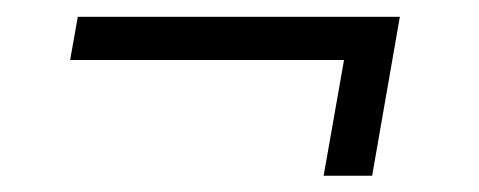

<svg xmlns="http://www.w3.org/2000/svg" viewBox="-20 -399 574 230"><path d="M425.8 -188.5H367.7L392.1 -327.1H64L73.2 -378.9H459Z"/></svg>

Font: TypoPRO Roboto
Style: Italic
Weight: 300
Italic angle: -12°
Designer: Google
Version: Version 2.136; 2016